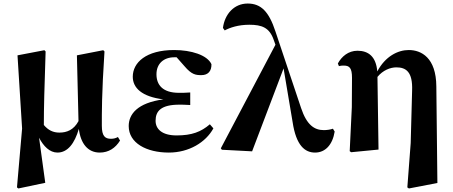

<svg xmlns="http://www.w3.org/2000/svg" viewBox="-20 -846 2561 1086"><path d="M305 17C363 17 402 -35 426 -117C436 -34 477 17 544 17C595 17 633 -9 659 -51L647 -71C636 -65 624 -61 608 -61C574 -61 556 -76 556 -135C556 -205 555 -313 571 -555L564 -562L415 -533L424 -161C397 -111 358 -96 316 -96C281 -96 253 -109 228 -139C228 -239 231 -341 238 -555L231 -562L79 -533L105 -119L76 214L84 220L236 188L201 -67C226 -19 261 17 305 17Z M935 17C1049 17 1144 -41 1187 -120L1167 -143C1117 -100 1065 -80 979 -80C895 -80 860 -117 860 -163C860 -218 891 -254 995 -254C1008 -254 1022 -254 1056 -252V-323C1030 -321 1013 -321 992 -321C901 -321 865 -365 865 -426C865 -486 906 -522 966 -522H979L1024 -471C1064 -424 1087 -421 1119 -421C1157 -421 1177 -444 1176 -483C1152 -535 1061 -563 965 -563C806 -563 731 -492 731 -412C731 -349 782 -299 904 -284C757 -264 708 -200 708 -133C708 -37 808 17 935 17Z M1762 17C1820 17 1861 -27 1873 -102L1863 -118C1850 -113 1828 -110 1812 -110C1758 -110 1715 -139 1683 -235L1538 -668C1501 -781 1456 -826 1381 -826C1304 -826 1251 -766 1241 -688L1251 -674C1281 -690 1328 -706 1390 -706C1461 -706 1504 -690 1528 -621L1538 -593L1229 -7L1235 1L1406 10L1584 -459L1635 -156C1655 -22 1705 17 1762 17Z M2284 214 2293 220 2454 189 2448 -357C2447 -521 2362 -563 2292 -563C2230 -563 2159 -527 2114 -442C2107 -527 2063 -559 2002 -559C1950 -559 1912 -526 1891 -487L1897 -472C1907 -475 1915 -475 1925 -475C1957 -475 1971 -461 1971 -406L1970 -240L1958 9L1966 15L2121 0L2115 -411C2146 -449 2188 -465 2222 -465C2276 -465 2315 -440 2311 -334L2303 -37Z"/></svg>

Font: Noto Serif SC Black
Style: Regular
Weight: 900
Designer: Ryoko NISHIZUKA 西塚涼子 (kana & ideographs); Frank Grießhammer (Latin, Greek & Cyrillic); Wenlong ZHANG 张文龙 (bopomofo); San
Foundry: Adobe
Version: Version 2.001;hotconv 1.1.0;makeotfexe 2.6.0